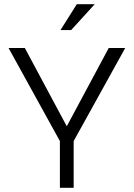

<svg xmlns="http://www.w3.org/2000/svg" viewBox="-20 -900 640 920"><path d="M21 -670 267 -224V0H333V-224L580 -670H501L300 -295L99 -670ZM270 -756H321L434 -880H348Z"/></svg>

Font: LT Wave Mono Light
Style: Regular
Weight: 300
Designer: Daniel Lyons
Version: Version 2.5 (Glyphs App)